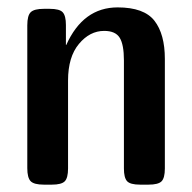

<svg xmlns="http://www.w3.org/2000/svg" viewBox="-20 -502 523 522"><path d="M54.2 -44.9V-433.1Q54.2 -460 63.7 -469Q73.2 -478 99.1 -478H115.2Q142.1 -478 150.6 -468.5Q159.2 -459 159.2 -434.1V-379.9H160.2Q206.1 -481.9 299.8 -481.9Q371.6 -481.9 399.9 -445.6Q428.2 -409.2 428.2 -341.8V-43.9Q428.2 -18.1 419.2 -9Q410.2 0 383.8 0H360.8Q334 0 325.4 -9.5Q316.9 -19 316.9 -43.9V-337.9Q316.9 -380.9 305.4 -399.4Q293.9 -418 263.2 -418Q224.1 -418 194.6 -382.6Q165 -347.2 165 -283.2V-43.9Q165 -18.1 156 -9Q147 0 121.1 0H99.1Q72.3 0 63.2 -9.5Q54.2 -19 54.2 -44.9Z"/></svg>

Font: CMU Sans Serif Demi Condensed
Style: DemiCondensed
Weight: 600
Width: 3
Version: Version 0.7.0